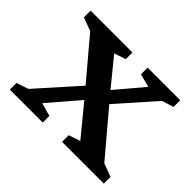

<svg xmlns="http://www.w3.org/2000/svg" viewBox="-113 -665 837 837"><g transform="rotate(45 306.0 -246.0)"><path d="M538 -64.5 599.5 -41V0H342V-41L395.5 -59L269 -213L255.5 -229L87.5 -428L25.5 -451.5V-492.5H283.5V-451.5L230 -433.5L343 -295L355 -281ZM299.5 -218.5 161.5 -58 223 -41V0H20V-41L75 -59.5L250.5 -256L306 -279L438.5 -435.5L377 -451.5V-492.5H578V-451.5L523.5 -434L353.5 -241.5Z"/></g></svg>

Font: Newsreader 9pt Medium
Style: Regular
Weight: 500
Designer: Hugues Gentile
Foundry: Production Type
Version: Version 1.003